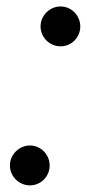

<svg xmlns="http://www.w3.org/2000/svg" viewBox="-20 -550 262 580"><path d="M102.5 -470C102.5 -437 130 -410 163 -410C196 -410 222.5 -437 222.5 -470C222.5 -503 196 -530.5 163 -530.5C130 -530.5 102.5 -503 102.5 -470ZM10 -50C10 -17 37.5 10 70.5 10C103.5 10 130 -17 130 -50C130 -83 103.5 -110.5 70.5 -110.5C37.5 -110.5 10 -83 10 -50Z"/></svg>

Font: Bodoni* 36pt
Style: Italic
Weight: 400
Italic angle: -13°
Version: Version 2.3